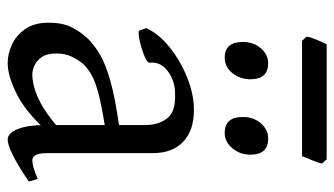

<svg xmlns="http://www.w3.org/2000/svg" viewBox="-205 -649 869 499"><g transform="rotate(90 229.5 -399.5)"><path d="M452 -40Q411 -12 383.5 1.5Q356 15 343 15Q326 15 315.5 -11Q305 -37 305 -80V-343Q305 -376 288 -399Q271 -422 223 -420Q191 -420 165.5 -401.5Q140 -383 143 -354Q144 -348 126 -340.5Q108 -333 88 -328.5Q68 -324 60 -326L53 -345Q68 -378 103 -406Q138 -434 181.5 -451.5Q225 -469 266 -469Q319 -469 348.5 -441Q378 -413 378 -362V-87Q378 -49 397 -49Q404 -49 415 -52Q426 -55 445 -63ZM310 -238Q253 -229 221.5 -220.5Q190 -212 174 -202.5Q158 -193 147 -182Q136 -169 127.5 -152Q119 -135 119 -112Q119 -86 129 -72.5Q139 -59 151.5 -54Q164 -49 172 -49Q202 -49 236.5 -65Q271 -81 310 -115L313 -79Q268 -30 222.5 -7.5Q177 15 144 15Q120 15 96 4Q72 -7 55.5 -30.5Q39 -54 39 -91Q39 -129 52 -153.5Q65 -178 83 -196Q100 -212 123 -225.5Q146 -239 189 -251.5Q232 -264 310 -275ZM130 -549Q89 -549 89 -596Q89 -624 105.5 -643Q122 -662 144 -662Q186 -662 186 -616Q186 -589 170 -569Q154 -549 130 -549ZM325 -549Q284 -549 284 -596Q284 -624 300.5 -643Q317 -662 340 -662Q382 -662 382 -616Q382 -589 365.5 -569Q349 -549 325 -549ZM405 -802Q403 -791 396 -775Q389 -759 386 -750H86L75 -762Q77 -773 83.5 -788.5Q90 -804 95 -814H394Z"/></g></svg>

Font: ChillKai
Style: Regular
Weight: 400
Designer: ChillType
Foundry: 寒蝉字型
Version: Version 2.000